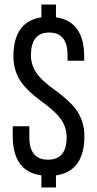

<svg xmlns="http://www.w3.org/2000/svg" viewBox="-20 -773 427 844"><path d="M226 -697Q350 -679 350 -525V-506H277V-530Q277 -630 196 -630Q116 -630 116 -530Q116 -478 153 -436Q167 -420 190 -401L212 -384L234 -368Q290 -325 314 -292Q351 -241 351 -175Q351 -20 226 -2V51H162V-2Q36 -19 36 -175V-218H109V-170Q109 -71 191 -71Q273 -71 273 -170Q273 -222 236 -264Q222 -280 199 -299L178 -316L156 -332Q100 -375 76 -408Q39 -459 39 -525Q39 -678 162 -697V-753H226Z"/></svg>

Font: Adderley Regular
Style: Regular
Weight: 400
Designer: gorohovskiy
Version: Version 1.003 November 13, 2017